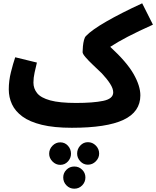

<svg xmlns="http://www.w3.org/2000/svg" viewBox="-20 -751 944 1160"><path d="M414 21Q306 21 232.5 3Q159 -15 115.5 -47Q72 -79 52.5 -121Q33 -163 33 -211Q33 -263 46 -315Q59 -367 72 -405L203 -373Q196 -344 189 -312.5Q182 -281 182 -252Q182 -216 204.5 -188Q227 -160 283.5 -144.5Q340 -129 440 -129Q542 -129 603 -141.5Q664 -154 664 -193Q664 -216 645 -245.5Q626 -275 595 -308Q568 -334 541 -359.5Q514 -385 496.5 -405.5Q479 -426 479 -436Q479 -451 481 -471.5Q483 -492 487.5 -509.5Q492 -527 500 -534Q534 -570 622.5 -621Q711 -672 839 -731L904 -602Q815 -562 752.5 -529.5Q690 -497 646 -468Q746 -376 787 -304Q828 -232 828 -175Q828 -75 726 -27Q624 21 414 21ZM511 244Q484 244 465 223.5Q446 203 446 177Q446 149 465 128.5Q484 108 511 108Q539 108 559 128.5Q579 149 579 177Q579 203 559 223.5Q539 244 511 244ZM344 245Q317 245 297 224.5Q277 204 277 178Q277 150 297 129.5Q317 109 344 109Q372 109 390.5 129.5Q409 150 409 178Q409 204 390.5 224.5Q372 245 344 245ZM429 389Q401 389 381.5 369Q362 349 362 321Q362 294 381.5 274.5Q401 255 429 255Q457 255 476.5 274.5Q496 294 496 321Q496 349 476.5 369Q457 389 429 389Z"/></svg>

Font: Noto Sans Arabic SemCond ExtBd
Style: Regular
Weight: 800
Width: 4
Designer: Monotype Design Team, Nadine Chahine, Nizar Qandah and Khaled Hosny
Foundry: Monotype Imaging Inc.
Version: Version 2.012; ttfautohint (v1.8.4.7-5d5b)